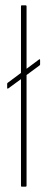

<svg xmlns="http://www.w3.org/2000/svg" viewBox="-20 -703 178 723"><path d="M11 -370Q10 -369 8.5 -369.5Q7 -370 7 -371V-387Q7 -391 10 -392L127 -479Q131 -482 131 -476V-460Q131 -458 128 -456L59 -405ZM62 0Q59 0 59 -4V-679Q59 -683 62 -683H76Q80 -683 80 -679V-4Q80 0 76 0Z"/></svg>

Font: Sofia Sans Extra Condensed Thin
Style: Regular
Weight: 250
Version: Version 4.100